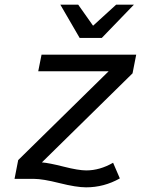

<svg xmlns="http://www.w3.org/2000/svg" viewBox="-20 -763 601 819"><path d="M491.2 -2Q423.8 36.1 347.2 36.1Q305.7 36.1 233.9 18.1Q162.1 0 125 0H42L57.6 -80.1L443.4 -459H143.1L157.2 -529.8H561L545.4 -450.2L158.7 -70.3Q189.5 -67.9 252 -52Q314.5 -36.1 348.1 -36.1Q405.8 -36.1 462.4 -68.8ZM377 -653.3 475.6 -743.2H551.3L414.1 -601.1H319.8L237.3 -743.2H313.5Z"/></svg>

Font: Aurulent Sans
Style: Italic
Weight: 400
Italic angle: -11°
Version: Version 2007.05.04